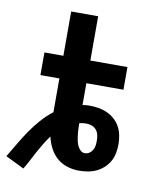

<svg xmlns="http://www.w3.org/2000/svg" viewBox="-86 -804 772 918"><g transform="rotate(10 300.0 -345.5)"><path d="M90 44 0 0Q20 -33 39.5 -66.5Q59 -100 81 -132Q103 -164 128.5 -193Q154 -222 185 -246V-410H93V-520H185V-735H316V-520H496V-410H316V-304Q325 -306 333.5 -306.5Q342 -307 350 -307Q372 -307 393.5 -303.5Q415 -300 435 -291Q455 -282 471.5 -267.5Q488 -253 498.5 -234Q509 -215 513.5 -193Q518 -171 518 -149Q518 -128 514 -106.5Q510 -85 499.5 -66Q489 -47 472.5 -32Q456 -17 436.5 -8Q417 1 395.5 4.5Q374 8 352 8Q323 8 295 -1Q267 -10 245.5 -29Q224 -48 210.5 -74.5Q197 -101 191 -129Q176 -109 163 -87.5Q150 -66 138 -44Q126 -22 114.5 0.5Q103 23 90 44ZM366 -79Q378 -79 388 -85.5Q398 -92 404 -102.5Q410 -113 411.5 -124.5Q413 -136 413 -148Q413 -162 410 -175.5Q407 -189 398.5 -199.5Q390 -210 377 -215Q364 -220 350 -220Q342 -220 333.5 -219Q325 -218 316 -216V-201Q316 -189 317 -177Q318 -165 319.5 -153.5Q321 -142 323.5 -130Q326 -118 331 -107.5Q336 -97 345 -88Q354 -79 366 -79Z"/></g></svg>

Font: Iosevka HT Extrabold Extended
Style: Regular
Weight: 800
Width: 7
Monospace: yes
Designer: Belleve Invis
Foundry: Belleve Invis
Version: Version 32.3.0; ttfautohint (v1.8.4)